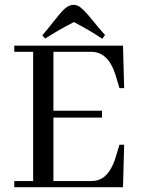

<svg xmlns="http://www.w3.org/2000/svg" viewBox="-20 -775 583 795"><path d="M494.1 -410.2H474.6L460.9 -456.1C460.3 -458.7 459.3 -461.9 458 -465.8C437.8 -529 404.3 -560.5 357.4 -560.5H201.2V-316.4H402.3V-288.1H201.2V-25.4H357.4C368.5 -25.4 378.9 -27 388.7 -30.3C420.6 -41.3 444.7 -74.5 460.9 -129.9L474.6 -175.8H494.1L489.3 0H39.1V-25.4H117.2V-560.5H39.1V-585.9H489.3ZM403.3 -614.3C374.7 -634.4 335.6 -657.6 286.1 -683.6C243.8 -662.1 204.1 -639.3 167 -615.2L155.3 -628.9C169.6 -645.2 187.2 -666.7 208 -693.4C217.8 -705.7 224.9 -714.5 229.5 -719.7C249 -743.2 267.3 -754.9 284.2 -754.9C291.3 -754.9 298.2 -753.3 304.7 -750C316.4 -744.1 335.3 -725.3 361.3 -693.4C382.2 -667.3 400.1 -646.2 415 -629.9Z"/></svg>

Font: Abhaya Libre
Style: Regular
Weight: 400
Designer: Pushpananda Ekanayake, Sol Matas, Pathum Egodawatta
Foundry: Mooniak
Version: Version 1.041; ; ttfautohint (v1.5)